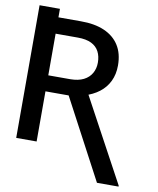

<svg xmlns="http://www.w3.org/2000/svg" viewBox="-100 -855 913 1108"><g transform="rotate(10 356.0 -301.0)"><path d="M41 -678.7V-777.3H160.2V-678.7ZM41 -727.5H290.5Q372.6 -728 429.7 -703.1Q486.8 -678.2 516.8 -630.6Q546.9 -583 546.9 -513.2Q546.9 -461.4 527.3 -420.9Q507.8 -380.4 471.4 -352.5Q435.1 -324.7 384.3 -309.6L350.1 -293.9H128.4L127.9 -387.7H290.5Q336.9 -388.2 367.7 -403.8Q398.4 -419.4 414.1 -447Q429.7 -474.6 429.7 -508.8Q429.7 -546.4 415.3 -574Q400.9 -601.6 370.4 -616.7Q339.8 -631.8 290.5 -631.8H160.6V0H41ZM544.9 174.3 281.7 -321.8H406.2L671.4 168.9V174.3Z"/></g></svg>

Font: Inter 28pt Medium
Style: Regular
Weight: 500
Designer: Rasmus Andersson
Foundry: rsms
Version: Version 4.001;git-66647c0bb